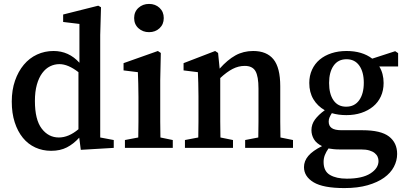

<svg xmlns="http://www.w3.org/2000/svg" viewBox="-20 -754 2070 979"><path d="M380 -386Q327 -427 283 -427Q258 -427 235.5 -416Q213 -405 195.5 -381.5Q178 -358 168 -322.5Q158 -287 158 -239Q158 -144 192.5 -98.5Q227 -53 280 -53Q330 -53 380 -95ZM560 -40V0L392 10L384 -52Q355 -20 321 -2.5Q287 15 241 15Q197 15 160 -2Q123 -19 96.5 -51.5Q70 -84 55 -130.5Q40 -177 40 -236Q40 -295 56.5 -342.5Q73 -390 101.5 -424Q130 -458 169 -476Q208 -494 253 -494Q331 -494 385 -434V-632L302 -642V-680L481 -725L495 -717L491 -575V-53Z M740 -590Q708 -590 686 -610Q664 -630 664 -662Q664 -694 686 -714Q708 -734 740 -734Q772 -734 793.5 -714Q815 -694 815 -662Q815 -630 793.5 -610Q772 -590 740 -590ZM861 -40V0H617V-40L685 -53Q686 -91 686 -134Q686 -177 686 -210V-260Q686 -301 685 -328.5Q684 -356 683 -386L610 -395V-432L785 -494L800 -484L797 -345V-210Q797 -177 797 -133.5Q797 -90 798 -53Z M1474 -40V0H1230V-40L1297 -53Q1298 -90 1298 -133Q1298 -176 1298 -210V-302Q1298 -365 1282.5 -391.5Q1267 -418 1228 -418Q1196 -418 1166 -402.5Q1136 -387 1103 -356V-210Q1103 -177 1103 -134Q1103 -91 1104 -53L1168 -40V0H923V-40L991 -53Q992 -91 992 -134Q992 -177 992 -210V-264Q992 -305 991 -330.5Q990 -356 989 -386L916 -395V-432L1077 -494L1092 -484L1100 -404Q1140 -449 1180.5 -471.5Q1221 -494 1271 -494Q1340 -494 1374.5 -451.5Q1409 -409 1409 -314V-210Q1409 -176 1409 -133Q1409 -90 1410 -53Z M1745 -210Q1788 -210 1811.5 -243Q1835 -276 1835 -332Q1835 -387 1812 -419.5Q1789 -452 1747 -452Q1704 -452 1681 -419Q1658 -386 1658 -331Q1658 -275 1680.5 -242.5Q1703 -210 1745 -210ZM1710 8Q1694 8 1680.5 6.5Q1667 5 1655 3Q1643 20 1636.5 36.5Q1630 53 1630 72Q1630 119 1662.5 138Q1695 157 1748 157Q1827 157 1868.5 130.5Q1910 104 1910 67Q1910 56 1905.5 45.5Q1901 35 1890.5 26.5Q1880 18 1863 13Q1846 8 1820 8ZM2010 -415H1914Q1936 -379 1936 -331Q1936 -293 1922 -262.5Q1908 -232 1882.5 -211Q1857 -190 1822.5 -178.5Q1788 -167 1746 -167Q1726 -167 1707.5 -169.5Q1689 -172 1672 -177Q1665 -166 1660.5 -156Q1656 -146 1656 -134Q1656 -112 1671.5 -101Q1687 -90 1722 -90H1828Q1922 -90 1963.5 -58Q2005 -26 2005 31Q2005 65 1988.5 96.5Q1972 128 1938.5 152Q1905 176 1854.5 190.5Q1804 205 1736 205Q1628 205 1579 175.5Q1530 146 1530 98Q1530 67 1552 41Q1574 15 1622 -9Q1593 -23 1580.5 -44.5Q1568 -66 1568 -90Q1568 -120 1586 -144.5Q1604 -169 1636 -192Q1599 -213 1578 -248Q1557 -283 1557 -331Q1557 -368 1571 -398.5Q1585 -429 1610 -450Q1635 -471 1670 -482.5Q1705 -494 1747 -494Q1827 -494 1878 -455L1995 -493L2010 -483Z"/></svg>

Font: Source Serif Pro Semibold
Style: Regular
Weight: 600
Designer: Frank Grießhammer
Foundry: Adobe Systems Incorporated
Version: Version 1.014;PS Version 1.0;hotconv 1.0.73;makeotf.lib2.5.5